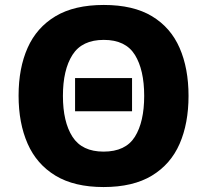

<svg xmlns="http://www.w3.org/2000/svg" viewBox="-20 -745 836 775"><path d="M741 -358Q741 -247 705 -164.5Q669 -82 593 -36Q517 10 398 10Q280 10 204 -36Q128 -82 91.5 -165Q55 -248 55 -359Q55 -470 91.5 -552Q128 -634 204 -679.5Q280 -725 399 -725Q518 -725 593.5 -679.5Q669 -634 705 -551.5Q741 -469 741 -358ZM234 -358Q234 -253 272.5 -193Q311 -133 398 -133Q487 -133 524.5 -193Q562 -253 562 -358Q562 -463 524.5 -523.5Q487 -584 399 -584Q311 -584 272.5 -523.5Q234 -463 234 -358ZM283 -296V-430H513V-296Z"/></svg>

Font: Noto Sans ExtraBold
Style: Regular
Weight: 800
Designer: Monotype Design Team
Foundry: Monotype Imaging Inc.
Version: Version 2.007